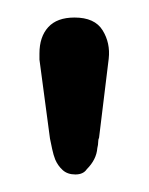

<svg xmlns="http://www.w3.org/2000/svg" viewBox="-20 -760 170 219"><path d="M25 -692 37 -602Q38 -597 39.5 -590Q41 -583 43 -578Q46 -571 51.5 -566Q57 -561 66 -561Q75 -561 79 -567Q90 -578 91 -591Q92 -595 92 -598Q92 -601 93 -603L104 -693Q106 -711 97 -725.5Q88 -740 65 -740Q45 -740 35 -729Q25 -718 25 -699V-697Z"/></svg>

Font: WD-XL Lubrifont TC
Style: Regular
Weight: 400
Designer: [WD-XL Lubrifont] Copyright 2020-2022 (c) NightFurySL2001, Skr-ZERO; [ZCOOL QingKe HuangYou] Copyright 2018-2022 (c) The
Version: Version 2.001;hotconv 1.1.1;makeotfexe 2.6.0